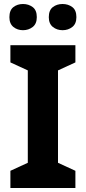

<svg xmlns="http://www.w3.org/2000/svg" viewBox="-20 -940 429 960"><path d="M357 0H32V-86L119 -126V-588L32 -628V-714H357V-628L270 -588V-126L357 -86ZM27 -854Q27 -889 47 -904.5Q67 -920 94.9 -920Q122.8 -920 143.4 -904.6Q164 -889.2 164 -854.4Q164 -821 143.4 -805Q122.8 -789 94.9 -789Q67 -789 47 -805.2Q27 -821.5 27 -854ZM224 -854Q224 -889 244.1 -904.5Q264.3 -920 292.6 -920Q321 -920 341.5 -904.6Q362 -889.2 362 -854.4Q362 -821 341.4 -805Q320.9 -789 293 -789Q264.5 -789 244.3 -805.2Q224 -821.5 224 -854Z"/></svg>

Font: Noto Sans Gujarati
Style: Regular
Weight: 400
Designer: Jelle Bosma - Monotype Design Team, Universal Thirst
Foundry: Monotype Imaging Inc.
Version: Version 2.102